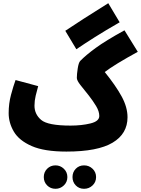

<svg xmlns="http://www.w3.org/2000/svg" viewBox="-20 -924 879 1197"><path d="M726 -785 655 -904Q564 -847 501.5 -807Q439 -767 387 -732L456 -617Q506 -651 571.5 -692.5Q637 -734 726 -785ZM394 21Q589 21 682 -34.5Q775 -90 775 -193Q775 -256 738 -323.5Q701 -391 633 -475Q693 -521 839 -601L756 -735Q638 -670 576.5 -625Q515 -580 480 -544Q470 -533 464.5 -497Q459 -461 459 -438Q459 -422 482.5 -392.5Q506 -363 534 -328Q559 -296 579 -263Q599 -230 599 -201Q599 -168 544 -154.5Q489 -141 420 -141Q278 -141 236.5 -176.5Q195 -212 195 -265Q195 -296 202.5 -327.5Q210 -359 218 -387L77 -425Q63 -387 48.5 -332.5Q34 -278 34 -219Q34 -158 66.5 -103Q99 -48 177.5 -13.5Q256 21 394 21ZM504 253Q535 253 557 232Q579 211 579 180Q579 149 557 128Q535 107 504 107Q473 107 452.5 128Q432 149 432 180Q432 211 452.5 232Q473 253 504 253ZM326 253Q356 253 378 232Q400 211 400 180Q400 149 378 128Q356 107 326 107Q295 107 274 128Q253 149 253 180Q253 211 274 232Q295 253 326 253Z"/></svg>

Font: Noto Sans Arabic Condensed Black
Style: Regular
Weight: 900
Width: 3
Designer: Nadine Chahine
Foundry: Monotype Imaging Inc.
Version: 1.001